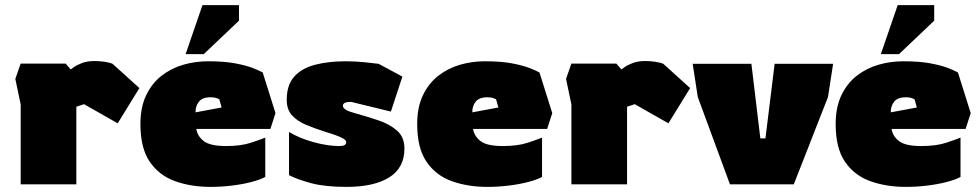

<svg xmlns="http://www.w3.org/2000/svg" viewBox="-20 -722 3836 752"><path d="M61 0V-313L40 -413L61 -473H237L257 -450Q257 -450 268.5 -458.5Q280 -467 301 -475Q322 -483 350 -483Q370 -483 390 -480Q410 -477 421 -472L526 -377L441 -239L309 -314L279 -304V0Z M805 10Q728 10 665.5 -12.5Q603 -35 566.5 -88.5Q530 -142 530 -236Q530 -302 552.5 -349Q575 -396 613 -425.5Q651 -455 698 -468.5Q745 -482 795 -482Q858 -482 900.5 -474Q943 -466 969 -456Q995 -446 1009 -438L1059 -279L1039 -217H749Q753 -189 778 -169.5Q803 -150 865 -150Q924 -150 963 -163Q1002 -176 1019 -183V-29Q999 -18 964 -9Q929 0 887.5 5Q846 10 805 10ZM746 -282 848 -301 839 -333Q825 -341 805 -341Q772 -341 758.5 -323Q745 -305 746 -282ZM707 -510 773 -702H916V-641L778 -510Z M1338 10Q1253 10 1199 -4.5Q1145 -19 1112 -36V-205Q1154 -180 1209 -165Q1264 -150 1308 -150Q1324 -150 1330 -154Q1336 -158 1336 -166Q1336 -174 1316.5 -183.5Q1297 -193 1250 -207Q1213 -219 1179 -233Q1145 -247 1124 -270Q1103 -293 1103 -331Q1103 -389 1132.5 -422Q1162 -455 1214.5 -468.5Q1267 -482 1334 -482Q1372 -482 1410.5 -478Q1449 -474 1463 -472L1556 -422L1511 -285L1355 -323Q1323 -323 1323 -308Q1323 -291 1369 -279Q1416 -266 1461 -251Q1506 -236 1535 -210.5Q1564 -185 1564 -140Q1564 -64 1504 -27Q1444 10 1338 10Z M1889 10Q1812 10 1749.5 -12.5Q1687 -35 1650.5 -88.5Q1614 -142 1614 -236Q1614 -302 1636.5 -349Q1659 -396 1697 -425.5Q1735 -455 1782 -468.5Q1829 -482 1879 -482Q1942 -482 1984.5 -474Q2027 -466 2053 -456Q2079 -446 2093 -438L2143 -279L2123 -217H1833Q1837 -189 1862 -169.5Q1887 -150 1949 -150Q2008 -150 2047 -163Q2086 -176 2103 -183V-29Q2083 -18 2048 -9Q2013 0 1971.5 5Q1930 10 1889 10ZM1830 -282 1932 -301 1923 -333Q1909 -341 1889 -341Q1856 -341 1842.5 -323Q1829 -305 1830 -282Z M2218 0V-313L2197 -413L2218 -473H2394L2414 -450Q2414 -450 2425.5 -458.5Q2437 -467 2458 -475Q2479 -483 2507 -483Q2527 -483 2547 -480Q2567 -477 2578 -472L2683 -377L2598 -239L2466 -314L2436 -304V0Z M2839 0 2713 -342 2693 -472H2923L2958 -180H2978L3014 -472H3243L3223 -342L3089 0Z M3528 10Q3451 10 3388.5 -12.5Q3326 -35 3289.5 -88.5Q3253 -142 3253 -236Q3253 -302 3275.5 -349Q3298 -396 3336 -425.5Q3374 -455 3421 -468.5Q3468 -482 3518 -482Q3581 -482 3623.5 -474Q3666 -466 3692 -456Q3718 -446 3732 -438L3782 -279L3762 -217H3472Q3476 -189 3501 -169.5Q3526 -150 3588 -150Q3647 -150 3686 -163Q3725 -176 3742 -183V-29Q3722 -18 3687 -9Q3652 0 3610.5 5Q3569 10 3528 10ZM3469 -282 3571 -301 3562 -333Q3548 -341 3528 -341Q3495 -341 3481.5 -323Q3468 -305 3469 -282ZM3430 -510 3496 -702H3639V-641L3501 -510Z"/></svg>

Font: Rowdies
Style: Bold
Weight: 700
Designer: Jaikishan Patel
Version: Version 1.000; ttfautohint (v1.8.3)